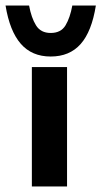

<svg xmlns="http://www.w3.org/2000/svg" viewBox="-41 -673 366 693"><path d="M74 -431H201V0H74ZM142 -469Q74 -469 34 -515Q-6 -561 -21 -653H64Q72 -609 89 -581.5Q106 -554 142 -554Q179 -554 195.5 -581.5Q212 -609 220 -653H305Q290 -559 250 -514Q210 -469 142 -469Z"/></svg>

Font: Reem Kufi SemiBold
Style: Regular
Weight: 600
Designer: Khaled Hosny
Version: Version 1.001